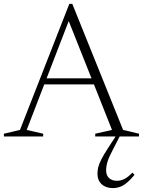

<svg xmlns="http://www.w3.org/2000/svg" viewBox="-25 -700 733 985"><path d="M555 66Q534 105.5 526.8 129Q519.5 152.5 519.5 174Q519.5 200 534.8 213.8Q550 227.5 575 227.5Q594.5 227.5 613 218.2Q631.5 209 654.5 185.5L665 197Q634 234.5 609 249.8Q584 265 554 265Q518 265 496.5 245Q475 225 475 191Q475 174.5 479 158Q483 141.5 494.5 118.5Q506 95.5 529 60L568 0H463.5V-14L549.5 -33.5L457 -267H202L112 -33.5L196.5 -14V0H-5V-14L77.5 -33.5L330.5 -680H346L606.5 -33.5L688 -14V0H589ZM214 -298H444.5L327.5 -592Z"/></svg>

Font: Newsreader Text Light
Style: Regular
Weight: 300
Designer: Hugues Gentile
Foundry: Production Type
Version: Version 1.002